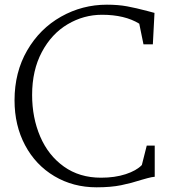

<svg xmlns="http://www.w3.org/2000/svg" viewBox="-20 -785 728 819"><path d="M609 -738 639 -730 632 -596H592L574 -684Q512 -722 415 -722Q337 -722 268.5 -681.5Q200 -641 158.5 -563Q117 -485 117 -380Q117 -283 151.5 -202.5Q186 -122 252.5 -74.5Q319 -27 411 -27Q470 -27 516 -42Q562 -57 585 -81L606 -164H640V-31Q627 -30 609 -25Q591 -20 584 -18Q541 -4 497 5Q453 14 392 14Q292 14 212 -33.5Q132 -81 87 -165.5Q42 -250 42 -357Q42 -477 96 -570Q150 -663 240.5 -714Q331 -765 436 -765Q484 -765 522 -758Q560 -751 609 -738Z"/></svg>

Font: Martel UltraLight
Style: Regular
Weight: 250
Designer: Dan Reynolds
Foundry: Dan Reynolds
Version: Version 1.001; ttfautohint (v1.1) -l 5 -r 5 -G 72 -x 0 -D la